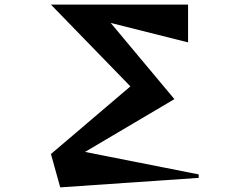

<svg xmlns="http://www.w3.org/2000/svg" viewBox="-20 -800 1040 829"><path d="M240 9 200 -135 543 -427 200 -780H792V-617L458 -701L733 -372L347 -144L838 -47V-32Z"/></svg>

Font: Reggae One
Style: Regular
Weight: 400
Designer: Fontworks Inc.
Foundry: Fontworks Inc.
Version: Version 1.100